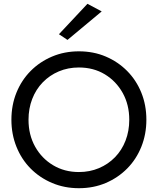

<svg xmlns="http://www.w3.org/2000/svg" viewBox="-20 -980 830 1010"><path d="M130 -350Q130 -409 149.5 -459.5Q169 -510 205 -547Q241 -584 289.5 -604.5Q338 -625 395 -625Q472 -625 531.5 -589Q591 -553 625.5 -491Q660 -429 660 -350Q660 -291 640.5 -240.5Q621 -190 585 -153Q549 -116 500.5 -95.5Q452 -75 395 -75Q319 -75 259 -111Q199 -147 164.5 -209Q130 -271 130 -350ZM40 -350Q40 -274 66.5 -208Q93 -142 141 -93.5Q189 -45 254 -17.5Q319 10 395 10Q472 10 536.5 -17.5Q601 -45 649 -93.5Q697 -142 723.5 -208Q750 -274 750 -350Q750 -427 723.5 -492.5Q697 -558 649 -606.5Q601 -655 536.5 -682.5Q472 -710 395 -710Q319 -710 254 -682.5Q189 -655 141 -606.5Q93 -558 66.5 -492.5Q40 -427 40 -350ZM515 -920 440 -960 290 -800 335 -770Z"/></svg>

Font: Jost* Book
Style: Regular
Weight: 400
Version: Version 3.000